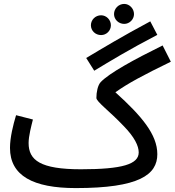

<svg xmlns="http://www.w3.org/2000/svg" viewBox="-20 -939 892 980"><path d="M614 -817C641 -817 664 -840 664 -867C664 -895 641 -919 614 -919C585 -919 562 -895 562 -867C562 -840 585 -817 614 -817ZM496 -760C523 -760 546 -782 546 -810C546 -838 523 -861 496 -861C467 -861 444 -838 444 -810C444 -782 467 -760 496 -760ZM461 -578C542 -627 637 -685 783 -761L747 -830C603 -753 502 -692 420 -643ZM367 21C690 21 783 -47 783 -152C783 -252 704 -346 569 -468C632 -513 710 -555 852 -624L810 -707C662 -634 538 -566 494 -520C479 -504 472 -469 472 -439C472 -420 540 -371 610 -297C667 -239 688 -194 688 -161C688 -101 605 -75 393 -75C186 -75 126 -121 126 -209C126 -245 140 -297 148 -329L62 -351C47 -301 31 -237 31 -184C31 -42 149 21 367 21Z"/></svg>

Font: Noto Sans Arabic UI SmCn Md
Style: Regular
Weight: 500
Width: 4
Designer: Monotype Design Team, Nadine Chahine and Nizar Qandah
Foundry: Monotype Imaging Inc.
Version: Version 2.010